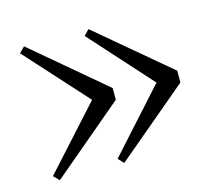

<svg xmlns="http://www.w3.org/2000/svg" viewBox="-73 -586 687 622"><g transform="rotate(-15 270.0 -274.5)"><path d="M271.6 -499 514.7 -294.3V-254.8L271.6 -50.1L254.1 -68.5L459 -295.8V-253.3L254.1 -480.6ZM55.6 -499 298 -294.3V-254.8L55.6 -50.1L37.2 -68.5L243 -295.8V-253.3L37.2 -480.6Z"/></g></svg>

Font: Source Han Serif JP VF
Style: Regular
Weight: 250
Designer: Ryoko NISHIZUKA 西塚涼子 (kana & ideographs); Frank Grießhammer (Latin, Greek & Cyrillic); Wenlong ZHANG 张文龙 (bopomofo); San
Foundry: Adobe
Version: Version 2.001;hotconv 1.1.0;makeotfexe 2.6.0